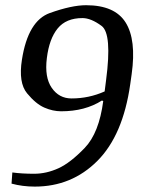

<svg xmlns="http://www.w3.org/2000/svg" viewBox="-20 -691 555 722"><path d="M363.3 -313Q299.8 -272.5 210 -272.5Q178.7 -272.5 146.7 -286.4Q114.7 -300.3 81.8 -340.1Q48.8 -379.9 62.5 -466.8Q85.4 -612.8 167.5 -642.1Q249.5 -671.4 303.7 -671.4Q411.6 -671.4 452.4 -606.4Q493.2 -541.5 475.1 -412.1L469.7 -374Q442.4 -182.1 345.9 -85.7Q249.5 10.7 110.8 10.7Q64.9 10.7 23.4 -0.5L26.4 -42.5Q62 -37.6 108.4 -37.6Q154.3 -37.6 199.5 -58.1Q244.6 -78.6 298.6 -134.8Q352.5 -190.9 368.2 -311ZM290 -623Q228.5 -623 196.8 -584Q165 -544.9 156.2 -472.7Q147 -400.4 174.6 -360.6Q202.1 -320.8 249 -320.8Q314.5 -320.8 373.5 -347.2L378.9 -389.6Q401.9 -564 362.1 -593.5Q322.3 -623 290 -623Z"/></svg>

Font: NoticiaText-Italic
Style: Italic
Weight: 400
Italic angle: -8°
Designer: JM Sole
Foundry: JM Sole
Version: Version 1.003